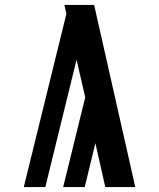

<svg xmlns="http://www.w3.org/2000/svg" viewBox="-20 -755 640 775"><path d="M76 0 248 -699 240 -735H360L526 0H405L365 -177L322 0H235L324 -362L289 -514L163 0Z"/></svg>

Font: Iosevka Curly Extended
Style: Bold
Weight: 700
Width: 7
Monospace: yes
Designer: Belleve Invis
Foundry: Belleve Invis
Version: Version 11.1.0; ttfautohint (v1.8.3)